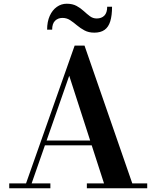

<svg xmlns="http://www.w3.org/2000/svg" viewBox="-20 -1009 838 1029"><path d="M212 -230V-256H532.5V-230ZM433 -764.5 689 -26H769V0H445.5V-26H537.5L351 -603L149.5 -26H250V0H29.5V-26H119.5L380 -764.5ZM485.5 -834Q455 -834 432.8 -846Q410.5 -858 392.2 -873.5Q374 -889 355.8 -901Q337.5 -913 314.5 -913Q291 -913 275.2 -897.8Q259.5 -882.5 259.5 -850H232.5Q232.5 -892.5 246.5 -923.8Q260.5 -955 284.5 -972Q308.5 -989 337.5 -989Q369 -989 390.8 -977Q412.5 -965 429.2 -949.5Q446 -934 462 -922Q478 -910 498.5 -910Q524 -910 539.2 -925.2Q554.5 -940.5 554.5 -973H580.5Q580.5 -926 571 -895Q561.5 -864 540.5 -849Q519.5 -834 485.5 -834Z"/></svg>

Font: Bodoni Moda 9pt SemiBold
Style: Regular
Weight: 600
Designer: Owen Earl
Foundry: indestructible type
Version: Version 2.005